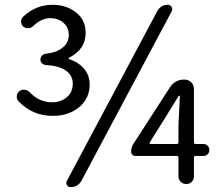

<svg xmlns="http://www.w3.org/2000/svg" viewBox="-20 -767 929 800"><path d="M118.2 -658.2Q109.4 -650.4 98.1 -649.4Q86.9 -648.4 77.1 -656.2Q68.4 -664.1 67.9 -675.8Q67.4 -687.5 75.2 -696.3Q128.9 -747.1 198.2 -747.1Q256.8 -747.1 296.9 -715.3Q336.9 -683.6 336.9 -629.9Q336.9 -561.5 267.6 -526.4Q265.6 -525.4 266.1 -523.4Q266.6 -521.5 267.6 -520.5Q305.7 -508.8 329.6 -481.4Q353.5 -454.1 353.5 -415Q353.5 -356.4 309.6 -320.3Q265.6 -284.2 200.2 -284.2Q114.3 -284.2 56.6 -345.7Q49.8 -353.5 49.8 -363.3Q49.8 -377.9 61.5 -387.7Q71.3 -394.5 83 -393.1Q94.7 -391.6 103.5 -382.8Q143.6 -340.8 196.3 -340.8Q233.4 -340.8 258.3 -361.8Q283.2 -382.8 283.2 -418.9Q283.2 -453.1 253.9 -473.1Q224.6 -493.2 170.9 -496.1Q161.1 -497.1 154.8 -503.4Q148.4 -509.8 148.4 -519Q148.4 -528.3 154.8 -535.2Q161.1 -542 170.9 -543Q215.8 -547.9 241.2 -568.8Q266.6 -589.8 266.6 -621.1Q266.6 -652.3 244.6 -671.9Q222.7 -691.4 188.5 -691.4Q152.3 -691.4 118.2 -658.2ZM634.8 -719.7Q649.4 -747.1 679.7 -747.1Q689.5 -747.1 694.8 -738.3Q700.2 -729.5 695.3 -719.7L319.3 -13.7Q304.7 12.7 274.4 12.7Q263.7 12.7 258.8 3.9Q255.9 -1 255.9 -4.9Q255.9 -9.8 258.8 -13.7ZM603.5 -172.9Q602.5 -170.9 603.5 -168.9Q604.5 -167 607.4 -167H716.8Q723.6 -167 723.6 -174.8V-247.1L729.5 -365.2Q730.5 -368.2 727.5 -368.2Q724.6 -368.2 723.6 -366.2L668.9 -277.3ZM828.1 -167Q837.9 -167 845.2 -159.7Q852.5 -152.3 852.5 -142.1Q852.5 -131.8 845.2 -124.5Q837.9 -117.2 828.1 -117.2H794.9Q788.1 -117.2 788.1 -109.4V-32.2Q788.1 -18.6 778.8 -9.3Q769.5 0 756.3 0Q743.2 0 733.4 -9.3Q723.6 -18.6 723.6 -32.2V-109.4Q723.6 -117.2 716.8 -117.2H543.9Q536.1 -117.2 531.2 -122.6Q526.4 -127.9 526.4 -134.8Q526.4 -153.3 536.1 -168L687.5 -402.3Q709 -435.5 748 -435.5Q764.6 -435.5 776.4 -424.3Q788.1 -413.1 788.1 -396.5V-174.8Q788.1 -167 794.9 -167Z"/></svg>

Font: Gen Jyuu Gothic Regular
Style: Regular
Weight: 400
Designer: [Source Han Sans]
Ryoko NISHIZUKA  (kana & ideographs); Paul D. Hunt (Latin, Greek & Cyrillic); Wenlong ZHANG  (bopomofo
Version: Version 1.002.20150607